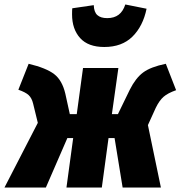

<svg xmlns="http://www.w3.org/2000/svg" viewBox="-52 -838 807 858"><path d="M735 -435Q698 -422 679 -405.5Q660 -389 644 -356L609 -279L667 0H496L460 -221H433L403 0H245L275 -221H249L153 0H-32L117 -289L96 -375Q90 -400 76 -413Q62 -426 30 -437L76 -553Q155 -534 190.5 -506.5Q226 -479 240 -419L260 -328H291L319 -534H477L448 -328H475L528 -437Q554 -489 587.5 -514Q621 -539 689 -553ZM270 -774Q270 -792 271 -801L367 -815Q368 -784 383 -770.5Q398 -757 427 -757Q458 -757 478 -772Q498 -787 508 -818L603 -799Q587 -721 540 -674.5Q493 -628 414 -628Q342 -628 306 -668Q270 -708 270 -774Z"/></svg>

Font: Fira Sans Condensed Black
Style: Italic
Weight: 900
Width: 3
Italic angle: -8°
Designer: Carrois Corporate & Edenspiekermann AG
Foundry: Carrois Corporate GbR & Edenspiekermann AG
Version: Version 4.203